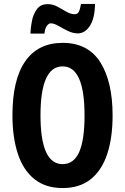

<svg xmlns="http://www.w3.org/2000/svg" viewBox="-20 -942 633 972"><path d="M550 -358Q550 -244 522.5 -161.5Q495 -79 439 -34.5Q383 10 297 10Q211 10 154.5 -35Q98 -80 70.5 -163Q43 -246 43 -359Q43 -539 108 -632Q173 -725 297 -725Q426 -725 488 -626.5Q550 -528 550 -358ZM185 -358Q185 -111 297 -111Q353 -111 380.5 -171.5Q408 -232 408 -358Q408 -606 297 -606Q185 -606 185 -358ZM134 -772Q135 -803 142 -837.5Q149 -872 167.5 -896.5Q186 -921 221 -921Q248 -921 271.5 -908Q295 -895 316.5 -882.5Q338 -870 359 -870Q373 -870 379.5 -883.5Q386 -897 390 -922H461Q460 -849 435 -811Q410 -773 374 -773Q349 -773 323.5 -785.5Q298 -798 275.5 -811Q253 -824 237 -824Q227 -824 217.5 -811.5Q208 -799 205 -772Z"/></svg>

Font: Noto Sans ExtraCondensed
Style: Bold
Weight: 700
Width: 2
Designer: Monotype Design Team
Foundry: Monotype Imaging Inc.
Version: Version 2.013; ttfautohint (v1.8.4.7-5d5b)